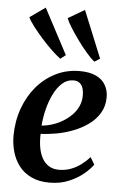

<svg xmlns="http://www.w3.org/2000/svg" viewBox="-59 -897 605 951"><g transform="rotate(5 244.0 -422.0)"><path d="M437 -97Q423 -76.5 393.2 -51.2Q363.5 -26 320.5 -7.5Q277.5 11 223.5 11Q170.5 11 132.8 -7Q95 -25 71.5 -55.8Q48 -86.5 37 -125.2Q26 -164 26 -205Q26.5 -277.5 49 -340.5Q71.5 -403.5 111.8 -451Q152 -498.5 206.5 -525.5Q261 -552.5 325 -552.5Q374.5 -552.5 406.2 -537.5Q438 -522.5 453.2 -496.2Q468.5 -470 469 -437Q469.5 -391.5 449 -357Q428.5 -322.5 394.5 -298Q360.5 -273.5 319.5 -257.8Q278.5 -242 236.5 -234.5Q194.5 -227 159 -226Q157.5 -191.5 162.5 -161Q167.5 -130.5 180 -107Q192.5 -83.5 213.5 -70Q234.5 -56.5 264 -56.5Q296 -56.5 323.5 -66.8Q351 -77 374.2 -94.5Q397.5 -112 416 -132.5ZM298.5 -504Q267 -504 242.5 -482Q218 -460 200.8 -424.8Q183.5 -389.5 173.2 -348Q163 -306.5 160 -267Q185.5 -269 212.5 -277.5Q239.5 -286 264.2 -300.8Q289 -315.5 308.8 -335.5Q328.5 -355.5 339.8 -380.8Q351 -406 350.5 -435.5Q350 -470.5 336.5 -487.2Q323 -504 298.5 -504ZM223.5 -605Q204 -619 178 -644Q152 -669 126.5 -697.8Q101 -726.5 81 -752.8Q61 -779 53 -796.5L130 -851L249.5 -625ZM392.5 -605Q374 -620.5 351 -647.2Q328 -674 305.8 -704.8Q283.5 -735.5 266.2 -763.2Q249 -791 242.5 -808.5L324.5 -856.5L420 -622.5Z"/></g></svg>

Font: Merriweather 60pt SemiBold
Style: Italic
Weight: 600
Italic angle: -7.8°
Version: Version 2.101